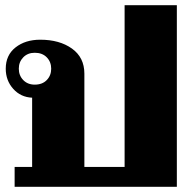

<svg xmlns="http://www.w3.org/2000/svg" viewBox="-20 -715 751 735"><path d="M36 -76H103V-341Q59 -343 30.5 -375Q2 -407 2 -452Q2 -504 39.5 -533.5Q77 -563 134 -563Q208 -563 255.5 -529Q303 -495 303 -433V-76H457V-695H657V0H36ZM176 -452Q176 -478 159 -495.5Q142 -513 113 -513Q86 -513 69 -495.5Q52 -478 52 -452Q52 -426 69 -408.5Q86 -391 113 -391Q142 -391 159 -408.5Q176 -426 176 -452Z"/></svg>

Font: Taviraj Black
Style: Regular
Weight: 900
Designer: Katatrad Team
Foundry: CadsonDemak
Version: Version 1.001